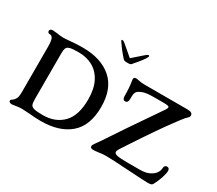

<svg xmlns="http://www.w3.org/2000/svg" viewBox="-156 -1221 1761 1560"><g transform="rotate(30 724.5 -441.0)"><path d="M50 -10Q50 -15 53.5 -18Q57 -21 62 -24Q66 -27 71 -31Q76 -35 80 -40Q92 -54 96 -71.5Q100 -89 100 -120V-538Q100 -596 90 -618Q80 -639 60 -638H58Q50 -638 45 -644Q40 -650 40 -658Q40 -666 47.5 -672Q55 -678 70 -678Q82 -678 110 -674Q123 -672 138.5 -670Q154 -668 169 -668Q188 -668 230 -672Q288 -678 350 -678Q521 -678 620 -592Q719 -506 719 -334Q719 -159 621 -74.5Q523 10 350 10Q301 10 239 4Q189 0 169 0Q141 0 109 6Q87 10 80 10Q50 10 50 -10ZM597 -334Q597 -432 564 -497.5Q531 -563 473 -595.5Q415 -628 340 -628Q284 -628 259.5 -622Q235 -616 227.5 -600Q220 -584 220 -548V-120Q220 -84 227 -68.5Q234 -53 258.5 -46.5Q283 -40 340 -40Q457 -40 527 -112Q597 -184 597 -334ZM1161 0 1107 -3Q1018 -10 947 -10Q919 -10 883 -4Q851 0 836 0Q808 0 808 -20Q808 -31 827 -56Q858 -98 902 -166Q936 -219 984.5 -289.5Q1033 -360 1084 -435Q1151 -531 1182 -578Q1193 -595 1193 -603Q1193 -612 1180.5 -615Q1168 -618 1137 -618H1062Q1017 -618 988.5 -615Q960 -612 936 -601Q913 -591 904 -580.5Q895 -570 892.5 -555Q890 -540 890 -505Q890 -489 883 -480Q876 -471 863 -471Q852 -471 845.5 -480Q839 -489 839 -505Q839 -584 829 -644L827 -659Q827 -662 829 -668Q834 -678 849 -678Q859 -678 871 -675Q901 -668 932 -668H1336Q1385 -668 1385 -638Q1385 -629 1381 -623.5Q1377 -618 1367 -608Q1359 -602 1356 -598Q1349 -590 1342.5 -581.5Q1336 -573 1328 -563L1305 -532Q1255 -466 1191.5 -373.5Q1128 -281 1054 -168L1018 -113Q1004 -91 1004 -80Q1004 -62 1032 -56Q1060 -50 1129 -50H1246Q1301 -50 1335.5 -68Q1370 -86 1384.5 -109.5Q1399 -133 1399 -151Q1399 -167 1406.5 -175Q1414 -183 1425 -183Q1449 -183 1449 -155Q1449 -131 1434.5 -88Q1420 -45 1401 -10Q1395 3 1384.5 6.5Q1374 10 1351 10Q1321 10 1161 0ZM595 -875Q608 -855 629.5 -827Q651 -799 682 -764Q692 -752 712 -752H732Q754 -752 760 -762Q798 -805 820.5 -835Q843 -865 848 -878Q850 -885 848.5 -888.5Q847 -892 842 -892Q833 -892 813 -874L722 -794L628 -874Q617 -884 610 -888Q603 -892 595 -892Q584 -892 595 -875Z"/></g></svg>

Font: Raigarh
Style: Regular
Weight: 400
Designer: jaikishan Patel
Foundry: MagicType
Version: Version 1.000;FEAKit 1.0